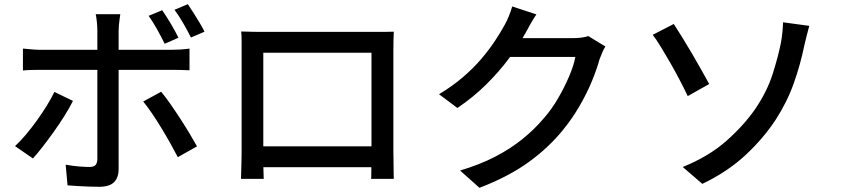

<svg xmlns="http://www.w3.org/2000/svg" viewBox="-20 -847 4040 921"><path d="M758 -798Q777 -771 799.5 -733Q822 -695 836 -666L770 -637Q755 -668 734 -705.5Q713 -743 693 -771ZM881 -827Q894 -808 909 -784Q924 -760 938 -737Q952 -714 961 -695L896 -667Q880 -699 859 -735.5Q838 -772 817 -800ZM557 -779Q556 -772 554 -757.5Q552 -743 550.5 -727.5Q549 -712 549 -700Q549 -673 549 -638Q549 -603 549 -569Q549 -535 549 -508Q549 -488 549 -450.5Q549 -413 549 -366.5Q549 -320 549 -270.5Q549 -221 549 -174.5Q549 -128 549 -92Q549 -56 549 -36Q549 5 527 27Q505 49 455 49Q432 49 405.5 48Q379 47 353 45.5Q327 44 304 42L295 -57Q328 -51 359 -48.5Q390 -46 409 -46Q429 -46 437.5 -54.5Q446 -63 447 -83Q447 -95 447 -127Q447 -159 447 -203Q447 -247 447 -295.5Q447 -344 447 -387.5Q447 -431 447 -463.5Q447 -496 447 -508Q447 -525 447 -560.5Q447 -596 447 -634.5Q447 -673 447 -701Q447 -719 444.5 -743Q442 -767 439 -779ZM90 -614Q111 -612 133.5 -610Q156 -608 179 -608Q192 -608 228.5 -608Q265 -608 317 -608Q369 -608 428.5 -608Q488 -608 548 -608Q608 -608 660 -608Q712 -608 749 -608Q786 -608 800 -608Q819 -608 844.5 -609.5Q870 -611 889 -614V-510Q868 -511 844 -511.5Q820 -512 801 -512Q787 -512 750 -512Q713 -512 661 -512Q609 -512 549.5 -512Q490 -512 430.5 -512Q371 -512 319 -512Q267 -512 230.5 -512Q194 -512 180 -512Q157 -512 133.5 -511.5Q110 -511 90 -509ZM330 -363Q314 -331 290 -292.5Q266 -254 238.5 -215.5Q211 -177 185 -143.5Q159 -110 138 -87L52 -146Q77 -169 104 -201Q131 -233 156.5 -268.5Q182 -304 204 -339.5Q226 -375 241 -406ZM753 -407Q773 -383 796.5 -349.5Q820 -316 844 -279Q868 -242 889 -207Q910 -172 925 -145L833 -93Q817 -124 796.5 -160.5Q776 -197 753.5 -234Q731 -271 708.5 -304Q686 -337 667 -360Z M1137 -696Q1168 -695 1191.5 -694.5Q1215 -694 1234 -694Q1247 -694 1280 -694Q1313 -694 1358 -694Q1403 -694 1454.5 -694Q1506 -694 1558 -694Q1610 -694 1654.5 -694Q1699 -694 1731.5 -694Q1764 -694 1777 -694Q1794 -694 1819.5 -694Q1845 -694 1869 -695Q1868 -675 1867.5 -652.5Q1867 -630 1867 -609Q1867 -598 1867 -568.5Q1867 -539 1867 -497.5Q1867 -456 1867 -408.5Q1867 -361 1867 -314Q1867 -267 1867 -226Q1867 -185 1867 -156.5Q1867 -128 1867 -118Q1867 -105 1867.5 -84.5Q1868 -64 1868 -43Q1868 -22 1868.5 -7Q1869 8 1869 11H1760Q1761 7 1761 -13Q1761 -33 1761.5 -60Q1762 -87 1762 -110Q1762 -120 1762 -151Q1762 -182 1762 -226Q1762 -270 1762 -320Q1762 -370 1762 -418.5Q1762 -467 1762 -506.5Q1762 -546 1762 -570Q1762 -594 1762 -594H1243Q1243 -594 1243 -570.5Q1243 -547 1243 -507Q1243 -467 1243 -419Q1243 -371 1243 -321Q1243 -271 1243 -227Q1243 -183 1243 -152Q1243 -121 1243 -110Q1243 -96 1243 -76.5Q1243 -57 1243.5 -38.5Q1244 -20 1244.5 -6Q1245 8 1245 11H1136Q1136 8 1136.5 -7Q1137 -22 1137.5 -42Q1138 -62 1138.5 -82.5Q1139 -103 1139 -118Q1139 -129 1139 -158Q1139 -187 1139 -228.5Q1139 -270 1139 -317.5Q1139 -365 1139 -412Q1139 -459 1139 -500Q1139 -541 1139 -570Q1139 -599 1139 -609Q1139 -628 1139 -652Q1139 -676 1137 -696ZM1802 -145V-45H1192V-145Z M2884 -624Q2876 -612 2869 -595Q2862 -578 2856 -563Q2843 -515 2819 -457Q2795 -399 2760 -338.5Q2725 -278 2680 -223Q2611 -138 2515.5 -69Q2420 0 2280 54L2187 -29Q2284 -58 2357.5 -96.5Q2431 -135 2487.5 -181Q2544 -227 2588 -279Q2626 -322 2656.5 -374.5Q2687 -427 2709.5 -479.5Q2732 -532 2740 -574H2384L2422 -664Q2435 -664 2466.5 -664Q2498 -664 2538.5 -664Q2579 -664 2618.5 -664Q2658 -664 2687.5 -664Q2717 -664 2727 -664Q2748 -664 2768 -666.5Q2788 -669 2802 -674ZM2553 -778Q2538 -756 2523.5 -730Q2509 -704 2501 -689Q2470 -632 2422.5 -568Q2375 -504 2313 -442.5Q2251 -381 2174 -329L2086 -395Q2151 -434 2202 -478Q2253 -522 2290.5 -566.5Q2328 -611 2355 -652Q2382 -693 2400 -726Q2409 -741 2420 -767.5Q2431 -794 2437 -816Z M3255 -46Q3379 -96 3463.5 -170.5Q3548 -245 3604 -326Q3660 -409 3686.5 -492.5Q3713 -576 3726 -642Q3731 -668 3733.5 -696.5Q3736 -725 3736 -740L3862 -723Q3855 -699 3848.5 -671.5Q3842 -644 3838 -628Q3820 -539 3788 -448.5Q3756 -358 3701 -273Q3642 -183 3556 -103Q3470 -23 3349 35ZM3212 -732Q3229 -706 3252.5 -668Q3276 -630 3301 -587.5Q3326 -545 3347 -507Q3368 -469 3382 -444L3279 -386Q3262 -422 3240 -464Q3218 -506 3194.5 -547Q3171 -588 3149.5 -623Q3128 -658 3111 -680Z"/></svg>

Font: Noto Sans SC Thin Medium
Style: Regular
Weight: 500
Version: Version 2.004-H2;hotconv 1.0.118;makeotfexe 2.5.65603